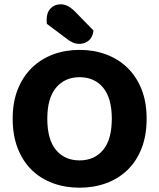

<svg xmlns="http://www.w3.org/2000/svg" viewBox="-20 -856 740 893"><path d="M662 -304Q662 -226 638.5 -166Q615 -106 573 -65.5Q531 -25 474 -4Q417 17 350 17Q283 17 226 -4Q169 -25 127.5 -65.5Q86 -106 62.5 -166Q39 -226 39 -304Q39 -382 63 -441.5Q87 -501 129 -541.5Q171 -582 227.5 -603Q284 -624 350 -624Q416 -624 473 -603Q530 -582 572 -541.5Q614 -501 638 -441.5Q662 -382 662 -304ZM500 -304Q500 -400 459.5 -448.5Q419 -497 350 -497Q282 -497 241 -448.5Q200 -400 200 -304Q200 -207 240.5 -158.5Q281 -110 350 -110Q419 -110 459.5 -158.5Q500 -207 500 -304ZM198 -745Q197 -749 197 -755.5Q197 -762 197 -765Q197 -798 215.5 -817Q234 -836 262 -836Q280 -836 296 -827.5Q312 -819 329 -802L415 -714Q411 -682 392 -667Q373 -652 351 -652Q332 -652 318 -658.5Q304 -665 290 -676Z"/></svg>

Font: Baloo Da 2
Style: Bold
Weight: 700
Designer: Noopur Datye, Sulekha Rajkumar and Ek Type
Foundry: Ek Type
Version: Version 1.640;hotconv 1.0.111;makeotfexe 2.5.65597; ttfautoh